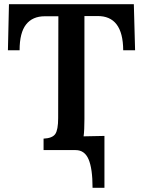

<svg xmlns="http://www.w3.org/2000/svg" viewBox="-20 -720 687 921"><path d="M622 -700 628 -479H571Q570 -645 446 -643H385V-149Q385 -124 384 -101.5Q383 -79 381 -66L481 -68V181H424Q424 89 405 44.5Q386 0 343 0H189V-55Q231 -57 245 -77Q259 -97 259 -154L260 -642H195Q136 -642 105 -602.5Q74 -563 74 -479H18L23 -700Z"/></svg>

Font: Lora SemiBold
Style: Regular
Weight: 600
Designer: Olga Karpushina, Alexei Vanyashin (Cyrillic)
Foundry: Cyreal
Version: Version 3.011; ttfautohint (v1.8.4.7-5d5b)